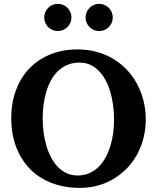

<svg xmlns="http://www.w3.org/2000/svg" viewBox="-20 -938 796 975"><path d="M559.1 -328.1Q559.1 -386.7 548.1 -439.7Q537.1 -492.7 515.1 -532.7Q493.2 -572.8 460.2 -596.4Q427.2 -620.1 383.8 -620.1Q349.1 -620.1 321.8 -608.4Q294.4 -596.7 273.7 -576.4Q252.9 -556.2 238.3 -528.8Q223.6 -501.5 214.4 -470Q205.1 -438.5 200.9 -404.5Q196.8 -370.6 196.8 -336.9Q196.8 -301.3 201.4 -266.1Q206.1 -231 215.3 -198.7Q224.6 -166.5 239.3 -138.7Q253.9 -110.8 273.4 -90.6Q293 -70.3 318.1 -58.6Q343.3 -46.9 374 -46.9Q407.2 -46.9 434.1 -58.8Q460.9 -70.8 481.4 -91.3Q502 -111.8 516.6 -139.2Q531.2 -166.5 540.8 -197.8Q550.3 -229 554.7 -262.5Q559.1 -295.9 559.1 -328.1ZM720.2 -332Q720.2 -260.3 696 -197Q671.9 -133.8 627.4 -86.4Q583 -39.1 521 -11.5Q459 16.1 383.8 16.1Q309.1 16.1 245.4 -7.6Q181.6 -31.2 135.5 -76.7Q89.4 -122.1 63.2 -188.5Q37.1 -254.9 37.1 -339.8Q37.1 -413.6 60.1 -477.3Q83 -541 126.2 -587.4Q169.4 -633.8 232.2 -660.4Q294.9 -687 375 -687Q426.8 -687 472.7 -674.1Q518.6 -661.1 556.9 -637.9Q595.2 -614.7 625.5 -582.3Q655.8 -549.8 676.8 -510.3Q697.8 -470.7 709 -425.5Q720.2 -380.4 720.2 -332ZM342.8 -849.1Q342.8 -835 337.4 -822.5Q332 -810.1 322.5 -800.5Q313 -791 300.3 -785.6Q287.6 -780.3 273.4 -780.3Q259.3 -780.3 246.6 -785.6Q233.9 -791 224.6 -800.5Q215.3 -810.1 210 -822.5Q204.6 -835 204.6 -849.1Q204.6 -863.3 210 -876Q215.3 -888.7 224.6 -898.2Q233.9 -907.7 246.6 -913.1Q259.3 -918.5 273.4 -918.5Q287.6 -918.5 300.3 -913.1Q313 -907.7 322.5 -898.2Q332 -888.7 337.4 -876Q342.8 -863.3 342.8 -849.1ZM552.7 -849.1Q552.7 -835 547.4 -822.5Q542 -810.1 532.5 -800.5Q522.9 -791 510.3 -785.6Q497.6 -780.3 483.4 -780.3Q469.2 -780.3 456.8 -785.6Q444.3 -791 434.8 -800.5Q425.3 -810.1 419.9 -822.5Q414.6 -835 414.6 -849.1Q414.6 -863.3 419.9 -876Q425.3 -888.7 434.8 -898.2Q444.3 -907.7 456.8 -913.1Q469.2 -918.5 483.4 -918.5Q497.6 -918.5 510.3 -913.1Q522.9 -907.7 532.5 -898.2Q542 -888.7 547.4 -876Q552.7 -863.3 552.7 -849.1Z"/></svg>

Font: Charis SIL Phon
Style: Bold
Weight: 700
Foundry: SIL International
Version: Version 5.000